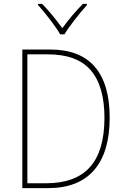

<svg xmlns="http://www.w3.org/2000/svg" viewBox="-20 -969 640 989"><path d="M95 -714H237Q392 -714 468.5 -625Q545 -536 545 -363Q545 -185 464.5 -92.5Q384 0 228 0H95ZM217 -25Q369 -25 443.5 -108.5Q518 -192 518 -362Q518 -525 447.5 -607Q377 -689 227 -689H121V-25ZM176 -943V-949H197Q242 -904 301 -824Q354 -896 407 -949H428V-943Q398 -910 363.5 -865.5Q329 -821 312 -792H290Q273 -822 239 -866.5Q205 -911 176 -943Z"/></svg>

Font: Noto Sans Mono UI Thin
Style: Regular
Weight: 250
Monospace: yes
Designer: Monotype Design team
Foundry: Monotype Imaging Inc.
Version: Version 1.000